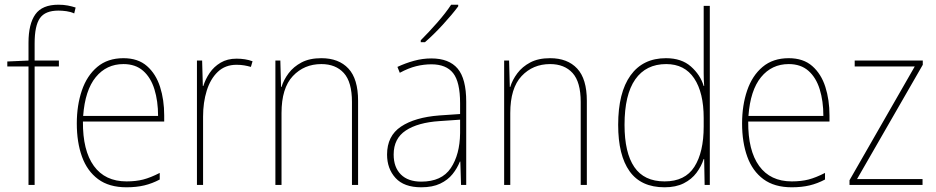

<svg xmlns="http://www.w3.org/2000/svg" viewBox="-20 -785 3972 815"><path d="M230 -503H127V0H101V-503H11V-524L101 -528V-604Q101 -683 130 -724Q159 -765 228 -765Q250 -765 268 -761.5Q286 -758 301 -753L295 -728Q280 -735 262 -737.5Q244 -740 228 -740Q172 -740 149.5 -708Q127 -676 127 -601V-528H230Z M504 -538Q566 -538 604 -504.5Q642 -471 659.5 -416Q677 -361 677 -295V-269H332Q331 -146 378.5 -80.5Q426 -15 517 -15Q557 -15 588 -23Q619 -31 658 -51V-23Q626 -6 592.5 2Q559 10 517 10Q443 10 396.5 -24.5Q350 -59 328 -120Q306 -181 306 -261Q306 -338 327.5 -401Q349 -464 393 -501Q437 -538 504 -538ZM504 -513Q432 -513 386.5 -457.5Q341 -402 333 -293H651Q651 -356 635.5 -406Q620 -456 587.5 -484.5Q555 -513 504 -513Z M984 -536Q1022 -536 1052 -525L1045 -501Q1031 -505 1016.5 -507.5Q1002 -510 984 -510Q936 -510 904.5 -480Q873 -450 857.5 -400Q842 -350 842 -290V0H816V-528H838L841 -420H843Q852 -449 870 -475.5Q888 -502 916.5 -519Q945 -536 984 -536Z M1344 -538Q1418 -538 1459 -494Q1500 -450 1500 -357V0H1474V-352Q1474 -437 1439.5 -475Q1405 -513 1344 -513Q1271 -513 1223 -462Q1175 -411 1175 -305V0H1149V-528H1170L1173 -416H1175Q1184 -446 1205 -474Q1226 -502 1260 -520Q1294 -538 1344 -538Z M1811 -537Q1886 -537 1922.5 -494Q1959 -451 1959 -353V0H1937L1934 -99H1932Q1921 -71 1901 -46Q1881 -21 1848.5 -5.5Q1816 10 1768 10Q1695 10 1659 -29.5Q1623 -69 1623 -129Q1623 -208 1682 -247.5Q1741 -287 1845 -295L1933 -301V-347Q1933 -437 1903.5 -474.5Q1874 -512 1811 -512Q1779 -512 1746.5 -504Q1714 -496 1677 -476L1667 -501Q1701 -517 1737.5 -527Q1774 -537 1811 -537ZM1846 -271Q1754 -265 1702.5 -231Q1651 -197 1651 -129Q1651 -75 1681.5 -44.5Q1712 -14 1768 -14Q1855 -14 1893.5 -71.5Q1932 -129 1933 -220V-277ZM1925 -758Q1899 -723 1859.5 -680Q1820 -637 1784 -606H1766V-614Q1800 -648 1836 -689Q1872 -730 1895 -765H1925Z M2315 -538Q2389 -538 2430 -494Q2471 -450 2471 -357V0H2445V-352Q2445 -437 2410.5 -475Q2376 -513 2315 -513Q2242 -513 2194 -462Q2146 -411 2146 -305V0H2120V-528H2141L2144 -416H2146Q2155 -446 2176 -474Q2197 -502 2231 -520Q2265 -538 2315 -538Z M2801 10Q2701 10 2652.5 -58Q2604 -126 2604 -255Q2604 -392 2656.5 -465Q2709 -538 2807 -538Q2873 -538 2913 -502.5Q2953 -467 2967 -420H2969Q2967 -448 2967 -474Q2967 -500 2967 -526V-760H2993V0H2971L2969 -110H2967Q2957 -79 2936.5 -51.5Q2916 -24 2882.5 -7Q2849 10 2801 10ZM2801 -15Q2888 -15 2927.5 -77Q2967 -139 2967 -248V-284Q2967 -392 2926.5 -452.5Q2886 -513 2808 -513Q2722 -513 2676.5 -448Q2631 -383 2631 -255Q2631 -137 2672.5 -76Q2714 -15 2801 -15Z M3328 -538Q3390 -538 3428 -504.5Q3466 -471 3483.5 -416Q3501 -361 3501 -295V-269H3156Q3155 -146 3202.5 -80.5Q3250 -15 3341 -15Q3381 -15 3412 -23Q3443 -31 3482 -51V-23Q3450 -6 3416.5 2Q3383 10 3341 10Q3267 10 3220.5 -24.5Q3174 -59 3152 -120Q3130 -181 3130 -261Q3130 -338 3151.5 -401Q3173 -464 3217 -501Q3261 -538 3328 -538ZM3328 -513Q3256 -513 3210.5 -457.5Q3165 -402 3157 -293H3475Q3475 -356 3459.5 -406Q3444 -456 3411.5 -484.5Q3379 -513 3328 -513Z M3896 0H3586V-20L3863 -503H3608V-528H3897V-510L3618 -25H3896Z"/></svg>

Font: Noto Sans Gurmukhi UI SemiCondensed Thin
Style: Regular
Weight: 100
Width: 4
Designer: Jelle Bosma - Monotype Design Team
Foundry: Monotype Imaging Inc.
Version: Version 2.004; ttfautohint (v1.8.4.7-5d5b)